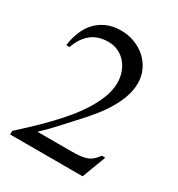

<svg xmlns="http://www.w3.org/2000/svg" viewBox="-160 -768 810 874"><g transform="rotate(30 245.0 -331.5)"><path d="M402.8 0H22V-18.6Q51.8 -45.9 86.2 -78.1Q120.6 -110.4 154.5 -145.5Q188.5 -180.7 220 -218.5Q251.5 -256.3 275.1 -294.7Q298.8 -333 313.2 -371.6Q327.6 -410.2 327.6 -447.3Q327.6 -475.1 318.6 -501Q309.6 -526.9 293.2 -546.1Q276.9 -565.4 253.4 -577.1Q230 -588.9 199.7 -588.9Q144 -588.9 109.4 -559.8Q74.7 -530.8 57.1 -480H40Q44.9 -518.6 58.6 -552.2Q72.3 -585.9 95.2 -610.4Q118.2 -634.8 150.4 -648.7Q182.6 -662.6 224.6 -662.6Q261.2 -662.6 294.7 -650.1Q328.1 -637.7 353.5 -615.2Q378.9 -592.8 394 -561.3Q409.2 -529.8 409.2 -491.2Q409.2 -455.1 396.5 -419.2Q383.8 -383.3 363.8 -349.4Q343.8 -315.4 319.1 -284.9Q294.4 -254.4 271 -229Q234.9 -189.5 198.7 -149.4Q162.6 -109.4 123.5 -72.8H292.5Q319.8 -72.8 340.1 -74.2Q360.4 -75.7 376.2 -80.6Q392.1 -85.4 405.5 -95.9Q418.9 -106.4 431.6 -125H450.2Z"/></g></svg>

Font: Kitab
Style: Regular
Weight: 400
Designer: SIL International
Foundry: Khaled Hosny
Version: Version 1.000